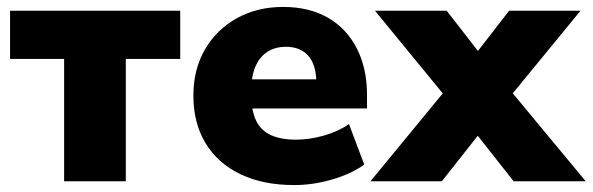

<svg xmlns="http://www.w3.org/2000/svg" viewBox="-20 -523 1710 554"><path d="M165 0V-353H9V-492H500V-353H343V0Z M829 11Q739 11 673.5 -20.5Q608 -52 573 -110Q538 -168 538 -247Q538 -323 571.5 -380.5Q605 -438 663.5 -470.5Q722 -503 797 -503Q872 -503 926 -472Q980 -441 1009.5 -383.5Q1039 -326 1039 -249V-210H687V-294H909L893 -281Q893 -335 870 -361.5Q847 -388 805 -388Q774 -388 751.5 -373.5Q729 -359 717 -331Q705 -303 705 -261V-252Q705 -205 718.5 -176Q732 -147 761 -133.5Q790 -120 834 -120Q872 -120 913.5 -131.5Q955 -143 987 -165L1031 -48Q993 -21 938 -5Q883 11 829 11Z M1049 0 1290 -293V-214L1062 -492H1269L1390 -336H1328L1449 -492H1655L1427 -214V-293L1670 0H1462L1328 -170H1389L1255 0Z"/></svg>

Font: Nunito Sans 12pt Black
Style: Regular
Weight: 900
Designer: Vernon Adams
Foundry: Vernon Adams
Version: Version 3.101;gftools[0.9.27]